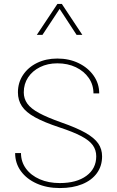

<svg xmlns="http://www.w3.org/2000/svg" viewBox="-20 -953 596 978"><path d="M57.1 -173.3Q57.1 -121.6 86.4 -81.3Q115.7 -41 167.2 -18.1Q218.8 4.9 284.7 4.9Q350.6 4.9 398.9 -14.9Q447.3 -34.7 473.6 -71Q500 -107.4 500 -156.7Q500 -193.8 480.2 -222.4Q460.4 -251 415.3 -276.6Q370.1 -302.2 293 -329.1Q221.2 -354.5 179.2 -377.2Q137.2 -399.9 119.1 -425.3Q101.1 -450.7 101.1 -482.4Q101.1 -525.4 123 -558.6Q145 -591.8 183.8 -611.1Q222.7 -630.4 272 -630.4Q325.2 -630.4 366.7 -610.4Q408.2 -590.3 432.1 -555.9Q456.1 -521.5 456.1 -477.1H485.4Q485.4 -527.3 457 -567.6Q428.7 -607.9 380.6 -631.3Q332.5 -654.8 272 -654.8Q214.4 -654.8 168.9 -632.6Q123.5 -610.4 97.4 -571.3Q71.3 -532.2 71.3 -482.4Q71.3 -442.4 91.6 -411.9Q111.8 -381.3 158.2 -355.7Q204.6 -330.1 282.7 -304.2Q353 -281.2 394 -259.5Q435.1 -237.8 452.6 -213.4Q470.2 -189 470.2 -156.7Q470.2 -94.2 420.2 -57.4Q370.1 -20.5 284.7 -20.5Q227.1 -20.5 182.4 -40Q137.7 -59.6 112.3 -94.2Q86.9 -128.9 86.9 -173.3ZM399.4 -775.4 294.9 -933.1H272.5L167.5 -775.4H196.3L283.7 -907.7L370.1 -775.4Z"/></svg>

Font: Estedad VF
Style: Regular
Weight: 100
Designer: Amin Abedi
Version: Version 7.3